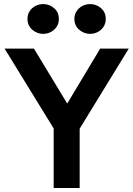

<svg xmlns="http://www.w3.org/2000/svg" viewBox="-20 -944 669 964"><path d="M249.5 0V-299L3 -700H150.5L317.5 -424L483 -700H626.5L380 -298V0ZM197 -774Q166 -774 142 -794.8Q118 -815.5 118 -849Q118 -871.5 129 -888.2Q140 -905 158.2 -914.2Q176.5 -923.5 197 -923.5Q228 -923.5 251.8 -903Q275.5 -882.5 275.5 -849Q275.5 -826.5 264.5 -809.8Q253.5 -793 235.5 -783.5Q217.5 -774 197 -774ZM432.5 -774Q401.5 -774 377.5 -794.8Q353.5 -815.5 353.5 -849Q353.5 -871 364.5 -887.8Q375.5 -904.5 393.5 -914Q411.5 -923.5 432.5 -923.5Q463.5 -923.5 487.2 -903Q511 -882.5 511 -849Q511 -826.5 500 -809.8Q489 -793 471 -783.5Q453 -774 432.5 -774Z"/></svg>

Font: Geologica Medium
Style: Regular
Weight: 500
Designer: Sindre Bremnes, Frode Helland
Foundry: Monokrom Skriftforlag AS
Version: Version 1.010;gftools[0.9.28]